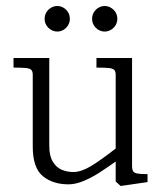

<svg xmlns="http://www.w3.org/2000/svg" viewBox="-20 -606 546 639"><path d="M89 -118.5V-357Q89 -368 84.5 -373Q80 -378 67.2 -379.5Q54.5 -381 25 -381V-413H144V-120.5Q144 -87 155.8 -67.8Q167.5 -48.5 185.5 -41Q203.5 -33.5 224.5 -33.5Q250.5 -33.5 284.5 -54.2Q318.5 -75 370.5 -116L376.5 -76.5Q338 -49 312 -32.2Q286 -15.5 259 -4Q232 7.5 208 7.5Q155.5 7.5 122.2 -20Q89 -47.5 89 -118.5ZM365 -2V-357Q365 -368 360.5 -373Q356 -378 343.2 -379.5Q330.5 -381 301 -381V-413H419.5V-55Q419.5 -42 423 -36.2Q426.5 -30.5 437 -28.5Q447.5 -26.5 471 -26.5V0L381.5 13ZM286.5 -543.5Q286.5 -555 292.2 -564.8Q298 -574.5 307.5 -580.2Q317 -586 328.5 -586Q339.5 -586 349.2 -580.2Q359 -574.5 364.8 -564.8Q370.5 -555 370.5 -543.5Q370.5 -532 364.8 -522.2Q359 -512.5 349.2 -506.8Q339.5 -501 328.5 -501Q317 -501 307.5 -506.8Q298 -512.5 292.2 -522.2Q286.5 -532 286.5 -543.5ZM128.5 -543.5Q128.5 -555 134.2 -564.8Q140 -574.5 149.8 -580.2Q159.5 -586 171 -586Q182 -586 191.5 -580.2Q201 -574.5 206.8 -564.8Q212.5 -555 212.5 -543.5Q212.5 -532 206.8 -522.2Q201 -512.5 191.5 -506.8Q182 -501 171 -501Q159.5 -501 149.8 -506.8Q140 -512.5 134.2 -522.2Q128.5 -532 128.5 -543.5Z"/></svg>

Font: Didactic
Style: Regular
Weight: 400
Designer: Tyler Finck
Foundry: Etcetera Type Co
Version: Version 3.007;FEAKit 1.0